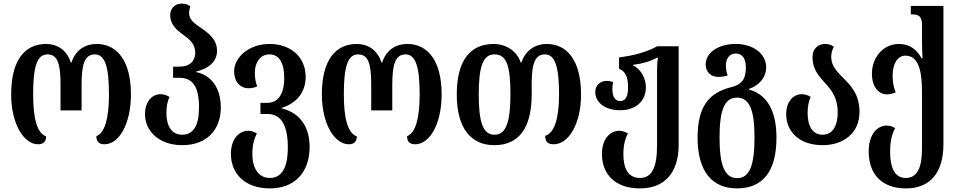

<svg xmlns="http://www.w3.org/2000/svg" viewBox="-20 -793 5332 1066"><path d="M191 8C221 8 236 -7 236 -36C186 -53 164 -135 164 -269C164 -418 184 -491 243 -491C299 -491 316 -441 316 -324V-180H433V-324C433 -441 452 -491 507 -491C562 -491 585 -424 585 -269C585 -139 563 -55 515 -37C515 -9 528 8 560 8C641 8 707 -105 707 -269C707 -451 633 -549 516 -549C454 -549 399 -516 377 -446H373C351 -516 297 -549 236 -549C115 -549 42 -455 42 -269C42 -104 113 8 191 8Z M992 13C1131 13 1206 -76 1206 -195C1206 -311 1147 -378 1068 -393V-395C1147 -415 1185 -456 1185 -511C1185 -577 1134 -612 1090 -642C1057 -664 1030 -686 1030 -720C1030 -732 1032 -744 1037 -757C1026 -766 1012 -773 989 -773C948 -773 925 -743 925 -709C925 -657 960 -627 996 -601C1032 -575 1064 -549 1064 -501C1064 -455 1035 -423 975 -423H941V-361H976C1049 -361 1085 -313 1085 -196C1085 -95 1053 -45 991 -45C935 -45 904 -91 904 -165C904 -201 909 -228 921 -255C905 -265 888 -270 872 -270C820 -270 785 -224 785 -159C785 -65 863 13 992 13Z M1478 253C1614 253 1699 167 1699 22C1699 -112 1621 -174 1544 -191V-194C1621 -218 1677 -275 1677 -366C1677 -475 1596 -549 1476 -549C1363 -549 1280 -475 1280 -398C1280 -336 1316 -303 1359 -303C1375 -303 1392 -306 1408 -313C1398 -341 1395 -359 1395 -392C1395 -440 1421 -491 1476 -491C1530 -491 1558 -444 1558 -361C1558 -263 1519 -222 1463 -222H1426V-160H1466C1539 -160 1578 -100 1578 24C1578 138 1545 195 1478 195C1413 195 1381 137 1381 63C1381 10 1392 -25 1406 -52C1392 -61 1375 -67 1358 -67C1310 -67 1262 -24 1262 61C1262 171 1340 253 1478 253Z M1916 8C1946 8 1961 -7 1961 -36C1911 -53 1889 -135 1889 -269C1889 -418 1909 -491 1968 -491C2024 -491 2041 -441 2041 -324V-180H2158V-324C2158 -441 2177 -491 2232 -491C2287 -491 2310 -424 2310 -269C2310 -139 2288 -55 2240 -37C2240 -9 2253 8 2285 8C2366 8 2432 -105 2432 -269C2432 -451 2358 -549 2241 -549C2179 -549 2124 -516 2102 -446H2098C2076 -516 2022 -549 1961 -549C1840 -549 1767 -455 1767 -269C1767 -104 1838 8 1916 8Z M2725 13C2858 13 2932 -79 2932 -269V-331C2932 -445 2953 -491 3006 -491C3063 -491 3084 -417 3084 -269C3084 -140 3059 -53 3007 -39C3007 -9 3019 8 3054 8C3137 8 3206 -105 3206 -268C3206 -457 3129 -549 3015 -549C2955 -549 2898 -516 2875 -446H2871C2848 -515 2783 -549 2722 -549C2589 -549 2516 -455 2516 -269C2516 -80 2595 13 2725 13ZM2726 -45C2661 -45 2638 -115 2638 -269C2638 -422 2661 -491 2725 -491C2793 -491 2814 -428 2814 -269C2814 -120 2791 -45 2726 -45Z M3533 253C3667 253 3748 169 3748 11V-536H3628C3572 -504 3499 -485 3417 -474V-412C3455 -395 3467 -362 3467 -309C3467 -257 3454 -232 3423 -232C3394 -232 3380 -258 3380 -298C3380 -311 3381 -325 3384 -337C3372 -342 3359 -344 3349 -344C3307 -344 3285 -314 3285 -282C3285 -227 3336 -181 3423 -181C3508 -181 3566 -229 3566 -309C3566 -355 3541 -407 3495 -430V-433C3546 -439 3593 -453 3628 -473H3633C3629 -447 3628 -424 3628 -399V13C3628 138 3599 195 3533 195C3465 195 3441 138 3441 63C3441 10 3452 -25 3466 -52C3452 -61 3435 -67 3418 -67C3370 -67 3322 -25 3322 62C3322 171 3392 253 3533 253Z M4071 253C4214 253 4291 161 4291 -29C4291 -182 4235 -270 4138 -296V-299C4201 -321 4234 -369 4234 -418C4234 -497 4159 -549 4065 -549C3962 -549 3898 -496 3898 -436C3898 -389 3931 -366 3968 -366C3986 -366 4005 -369 4020 -374C4016 -385 4010 -403 4010 -429C4010 -467 4030 -496 4065 -496C4101 -496 4121 -468 4121 -420C4121 -367 4110 -326 4039 -309C3917 -278 3853 -203 3853 -29C3853 161 3936 253 4071 253ZM4073 196C4001 196 3975 119 3975 -29C3975 -176 4000 -251 4072 -251C4144 -251 4169 -176 4169 -29C4169 119 4144 196 4073 196Z M4547 13C4663 13 4752 -54 4752 -171C4752 -274 4699 -323 4654 -368C4623 -400 4595 -430 4595 -478C4595 -498 4601 -519 4610 -533C4598 -542 4584 -549 4560 -549C4518 -549 4491 -518 4491 -476C4491 -409 4525 -372 4559 -334C4595 -294 4631 -253 4631 -170C4631 -92 4602 -45 4546 -45C4493 -45 4464 -92 4464 -164C4464 -201 4469 -228 4481 -255C4465 -265 4448 -270 4432 -270C4380 -270 4345 -224 4345 -159C4345 -65 4415 13 4547 13Z M5010 253C5146 253 5218 164 5218 7V-760H5037V-713H5046C5078 -713 5099 -704 5099 -656V-576C5099 -539 5100 -500 5102 -469H5097C5072 -515 5033 -549 4971 -549C4884 -549 4821 -475 4821 -384C4821 -313 4857 -269 4904 -269C4919 -269 4936 -273 4953 -280C4941 -309 4936 -340 4936 -374C4936 -437 4962 -484 5007 -484C5077 -484 5099 -406 5099 -283V32C5099 137 5073 195 5009 195C4946 195 4922 136 4922 49C4922 -17 4935 -54 4950 -81C4937 -90 4920 -96 4903 -96C4854 -96 4803 -51 4803 48C4803 171 4873 253 5010 253Z"/></svg>

Font: Noto Serif Georgian Condensed SemiBold
Style: Regular
Weight: 600
Width: 3
Designer: Monotype Design Team, Akaki Razmadze
Foundry: Google LLC
Version: Version 2.003